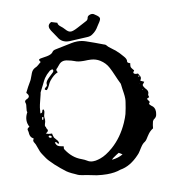

<svg xmlns="http://www.w3.org/2000/svg" viewBox="-89 -907 918 988"><g transform="rotate(-10 369.5 -413.0)"><path d="M645 -469.2 637.7 -471.7 636.2 -470.7 635.3 -468.8 636.2 -467.8 637.7 -467.3ZM457.5 -91.8 447.3 -85Q433.6 -76.7 428.2 -69.3Q462.9 -72.8 486.8 -87.4L478.5 -92.8Q472.7 -96.2 468.8 -98.6ZM139.6 -245.6Q136.7 -247.6 133.8 -247.6Q132.8 -247.6 131.3 -247.1L129.4 -245.6Q127.9 -244.6 127.9 -243.7Q127.9 -239.7 132.3 -237.3Q135.3 -235.4 138.7 -235.4H140.6L142.6 -236.8L144 -239.3Q144 -242.7 139.6 -245.6ZM111.8 -347.7 110.8 -334.5 111.3 -334 113.3 -333.5H114.7L116.2 -334L119.1 -346.7ZM647.5 -399.9 646 -398.9 645.5 -398.4 646 -397.5 647 -396.5 648.9 -397.9ZM635.3 -434.6 633.8 -432.6 635.7 -433.1ZM116.7 -262.2 123 -259.3 130.4 -257.3 139.2 -256.3 148.4 -255.9 149.4 -249.5 150.9 -244.1Q152.3 -237.8 154.3 -233.9Q157.2 -230 163.1 -223.6L167 -218.8L171.4 -213.9L173.8 -208L175.3 -202.1L174.8 -200.7L173.3 -198.7Q169.9 -198.7 168 -200.7L166.5 -202.6L165 -205.1Q163.1 -209 158.2 -209Q156.2 -209 154.3 -208.5Q158.2 -194.8 165.5 -189.5Q173.3 -184.1 195.8 -180.7V-176.8L194.8 -172.4V-170.4Q194.8 -167.5 196.3 -165Q227.1 -116.7 274.4 -100.1Q291.5 -93.8 302.2 -86.9Q314.5 -78.6 331.5 -78.6Q337.9 -78.6 345.2 -79.6L357.9 -82.5L370.6 -86.4Q400.9 -96.7 437.5 -128.4Q489.7 -174.3 521.5 -245.6Q533.2 -272.5 537.6 -289.1L543.9 -319.3L548.8 -349.6Q550.3 -357.9 550.3 -367.7Q550.3 -380.4 547.9 -396.5L544.4 -419.9L541.5 -443.4L541 -445.8L540.5 -447.8L529.8 -470.2L520 -492.7Q508.3 -520.5 499 -537.6Q485.4 -564 457.5 -581.5Q436.5 -594.2 412.1 -595.7L395.5 -596.2L378.9 -595.7H372.1Q343.3 -595.7 327.1 -603Q320.3 -605.5 310.5 -608.4L293 -612.3Q285.2 -614.3 277.8 -614.3Q260.7 -614.3 249 -602.1L239.3 -590.8Q233.9 -583.5 229.5 -580.1Q226.6 -577.1 226.6 -573.7Q226.6 -572.3 227.1 -570.8L229 -566.4L231.9 -561.5Q209 -552.2 187 -524.4Q183.6 -520 180.2 -513.7L174.8 -502Q168 -487.8 160.6 -480.5Q150.9 -482.9 150.9 -486.8Q150.9 -489.3 153.3 -491.7L157.2 -495.6L161.6 -499Q165.5 -502.4 165.5 -506.3V-507.8Q165 -510.3 165 -512.7Q165 -520 169.9 -527.3L176.8 -536.1L184.6 -543.9L195.8 -554.7L206.5 -564.9Q210.9 -569.8 210.9 -573.7Q210.9 -578.1 206.5 -581.5L202.6 -580.1L198.2 -578.6Q192.9 -576.7 191.4 -574.7L175.3 -559.6Q167 -550.3 162.1 -543Q154.3 -530.3 145.5 -511.2L129.4 -479.5L126.5 -472.7L125.5 -465.8L115.7 -426.3Q108.4 -399.4 106.9 -368.2Q117.7 -368.7 118.2 -376.5L119.1 -379.4L119.6 -381.8Q121.1 -385.3 125.5 -386.2Q128.9 -382.8 128.9 -377.4V-373L127.9 -368.7L126.5 -362.3L124.5 -355.5Q123.5 -350.6 123.5 -347.2Q123.5 -344.7 124 -342.8Q125 -337.4 125 -332Q125 -321.8 120.6 -310.5Q119.1 -306.2 119.1 -302.7Q119.1 -296.4 124 -293L123 -293.5L124 -288.6Q124.5 -286.1 126 -284.7Q129.9 -280.3 129.9 -276.4Q129.9 -268.6 116.7 -262.2ZM645.5 -469.2H646L647.5 -463.9L648.4 -458L646 -451.7L642.6 -444.8Q651.9 -440.4 661.6 -436L658.7 -431.6L655.8 -428.2Q650.9 -424.3 650.9 -419.4Q650.9 -417 652.3 -414.6L656.7 -407.2Q659.7 -402.8 662.1 -399.9Q672.9 -389.6 672.9 -379.4Q672.9 -374 670.4 -369.1Q669.9 -368.2 669.9 -366.2Q669.9 -364.3 670.4 -361.8L671.9 -357.4L672.9 -353.5L666.5 -350.6L660.2 -347.2L663.1 -341.8Q664.6 -338.9 666.5 -336.9Q670.9 -333 670.9 -329.1Q670.9 -324.2 665.5 -319.8L670.4 -313.5Q673.3 -310.1 676.3 -308.1Q694.3 -297.4 694.3 -274.9V-271.5Q693.4 -259.3 691.4 -253.4Q688 -243.7 677.7 -237.3Q674.8 -235.4 672.9 -231.4Q670.4 -228.5 669.9 -224.6L666.5 -208.5L664.6 -191.9Q650.4 -183.6 639.2 -168.9L630.4 -156.2L622.1 -143.1L617.2 -136.7Q614.3 -133.3 611.3 -131.3Q600.1 -125 590.3 -110.4L583.5 -100.1L577.1 -89.8Q569.8 -77.6 562 -70.3Q515.1 -20 462.4 -11.7Q432.6 -0.5 391.1 -0.5Q366.7 -0.5 337.9 -4.4L298.8 -12.2L259.8 -19L250 -21Q245.1 -22.5 241.7 -23.9L227.1 -30.8L212.9 -37.1Q196.8 -44.9 187 -51.8Q174.8 -60.5 159.2 -73.7L146 -85.4L132.8 -96.7Q124 -105 107.9 -121.6Q99.6 -130.4 94.7 -137.7L81.5 -157.2Q73.7 -168.5 70.3 -176.8Q60.5 -201.7 56.2 -214.8L52.2 -222.2L47.9 -229.5Q46.4 -232.9 46.4 -235.8Q46.4 -241.2 50.8 -245.6Q50.8 -246.1 49.8 -247.6L47.9 -249Q34.7 -255.9 31.7 -273.9L30.8 -284.7L28.3 -294.9Q27.8 -296.4 27.8 -297.4Q27.8 -304.7 39.6 -310.5Q30.3 -327.6 30.3 -345.2Q30.3 -362.8 39.1 -380.9L41 -384.3Q42 -385.3 42 -386.2Q42 -387.2 41.5 -387.7Q40 -391.1 40 -395Q40 -397 40.5 -399.4L41.5 -410.6Q43 -418.5 43 -424.3Q43 -430.2 41.5 -434.1Q40 -437.5 40 -439.9Q40 -448.2 50.8 -452.6Q64 -458 64 -467.3Q64 -472.2 59.1 -479L56.2 -481.9L54.2 -485.8L68.8 -514.2L85 -542.5Q88.4 -548.3 91.3 -557.1L96.7 -571.3L100.1 -580.6L104.5 -589.4Q111.3 -599.6 122.6 -605Q130.4 -607.9 138.7 -615.2L146 -621.6L154.3 -628.4L153.3 -630.4L151.9 -632.3L148.9 -637.2Q148.4 -638.7 148.4 -640.1Q148.4 -645 156.7 -646.5L173.8 -649.4L191.9 -652.3Q216.3 -657.2 223.6 -668.9Q227.5 -676.8 243.7 -679.7L327.1 -696.8Q343.3 -700.2 358.4 -700.2Q381.3 -700.2 402.3 -692.9L445.8 -677.7L488.8 -661.6L493.2 -660.2L496.6 -658.7Q501.5 -656.7 502 -654.8Q508.3 -646 522.5 -636.2L533.2 -627.9L544.4 -619.6Q552.7 -612.8 563.5 -601.6L580.1 -583Q593.3 -568.8 593.3 -557.6Q593.3 -555.7 592.8 -554.2V-552.7Q592.8 -549.8 596.7 -546.9L601.6 -544.4L607.4 -542.5L606.4 -537.1L606 -532.2Q605.5 -529.8 605.5 -527.3Q605.5 -524.4 606.4 -522Q607.9 -518.1 612.3 -512.7L616.2 -507.8L620.6 -502.9Q620.6 -501.5 619.1 -499.5L616.2 -496.6Q614.3 -494.1 614.3 -492.2Q614.3 -490.2 615.7 -488.3Q620.6 -482.9 630.4 -482.9Q633.3 -482.9 637.2 -483.4ZM320.3 -708.5H316.9Q278.3 -708.5 260.7 -740.2L234.9 -778.3Q227.1 -790.5 227.1 -800.3Q227.1 -813.5 243.2 -821.8L273.9 -812.5Q274.4 -800.8 286.4 -792Q298.3 -783.2 308.6 -771.5Q321.8 -755.9 335 -755.9Q347.2 -755.9 372.6 -769.5L418.5 -793.9Q430.7 -798.8 432.1 -811.5Q434.1 -820.3 445.3 -824.2Q450.7 -826.2 455.6 -826.2Q461.4 -826.2 466.3 -823.7L472.7 -819.3Q494.1 -806.2 494.1 -796.4Q494.1 -787.6 481 -769.5L473.1 -757.3Q461.4 -736.3 441.9 -723.1Q430.2 -713.9 414.1 -713.4Q405.3 -712.4 320.3 -708.5Z"/></g></svg>

Font: Kurland
Style: Regular
Weight: 400
Designer: GGBot
Version: 0.22